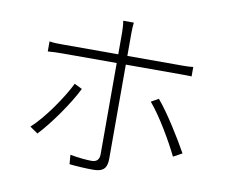

<svg xmlns="http://www.w3.org/2000/svg" viewBox="-84 -875 1168 997"><g transform="rotate(10 500.0 -376.5)"><path d="M540 -52V-549H834C851 -549 869 -549 887 -548V-598C866 -595 843 -595 823 -595H540V-712C540 -732 541 -757 543 -771H487C490 -758 492 -731 492 -712V-595H198C170 -595 155 -595 129 -599V-546C155 -548 174 -549 205 -549H492V-68C492 -41 479 -26 452 -26C425 -26 382 -30 338 -38L342 11C377 15 431 18 467 18C521 18 540 -3 540 -52ZM337 -385 296 -405C258 -327 174 -205 108 -146L150 -117C209 -179 296 -301 337 -385ZM910 -146C870 -218 795 -340 740 -404L701 -382C756 -319 828 -195 864 -121L910 -146Z"/></g></svg>

Font: Glow Sans SC Normal Light
Style: Regular
Weight: 300
Designer: Ryoko NISHIZUKA (kana, bopomofo & ideographs); Paul D. Hunt (Latin, Greek & Cyrillic); Sandoll Communications, Soo-young
Version: Version 0.93